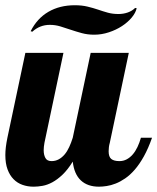

<svg xmlns="http://www.w3.org/2000/svg" viewBox="-28 -700 595 726"><path d="M546.9 -179.2Q532.7 -138.7 516.1 -108.9Q499.5 -79.1 481.7 -58.6Q463.9 -38.1 445.3 -25.4Q426.8 -12.7 409.2 -5.9Q391.6 1 375.5 3.4Q359.4 5.9 346.2 5.9Q303.2 5.9 277.8 -17.8Q252.4 -41.5 247.1 -88.9Q228 -58.1 208.5 -39.6Q189 -21 169.9 -10.7Q150.9 -0.5 132.8 2.7Q114.7 5.9 99.1 5.9Q76.7 5.9 57.1 -1Q37.6 -7.8 23.2 -22.5Q8.8 -37.1 0.5 -59.6Q-7.8 -82 -7.8 -113.8Q-7.8 -127.4 -5.9 -143.8Q-3.9 -160.2 0 -179.2L67.9 -500H211.9L140.1 -160.2Q137.2 -144.5 137.2 -131.8Q137.2 -114.7 143.6 -102.8Q149.9 -90.8 167 -90.8Q181.6 -90.8 193.8 -97.4Q206.1 -104 216.1 -115.7Q226.1 -127.4 233.6 -143.8Q241.2 -160.2 247.1 -179.2L314.9 -500H459L387.2 -160.2Q384.8 -151.9 383.8 -143.8Q382.8 -135.7 382.8 -127.9Q382.8 -106.9 392.8 -98.9Q402.8 -90.8 423.8 -90.8Q438.5 -90.8 450.9 -97.4Q463.4 -104 473.6 -115.7Q483.9 -127.4 491.7 -143.8Q499.5 -160.2 504.9 -179.2ZM488.8 -668.9Q484.9 -651.4 470 -633.5Q455.1 -615.7 433.1 -601.3Q411.1 -586.9 383.8 -577.9Q356.4 -568.8 328.1 -568.8Q303.2 -568.8 281.5 -574.7Q259.8 -580.6 239.7 -587.4Q219.7 -594.2 200.4 -600.1Q181.2 -606 160.2 -606Q122.6 -606 94.2 -580.1L87.9 -582Q112.3 -630.4 155 -655.3Q197.8 -680.2 254.9 -680.2Q281.7 -680.2 303 -675Q324.2 -669.9 342.8 -663.6Q361.3 -657.2 379.6 -652.1Q397.9 -647 419.9 -647Q438.5 -647 455.1 -652.8Q471.7 -658.7 482.9 -669.9Z"/></svg>

Font: Lobster
Style: Regular
Weight: 400
Designer: Pablo Impallari
Foundry: Pablo Impallari
Version: Version 1.007; ttfautohint (v1.1) -l 8 -r 50 -G 50 -x 14 -D 